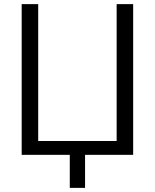

<svg xmlns="http://www.w3.org/2000/svg" viewBox="-20 -750 750 930"><path d="M545 -730H625V0H392V160H318V0H85V-730H165V-67H545Z"/></svg>

Font: Mplus 1p
Style: Regular
Weight: 400
Version: Version 1.061